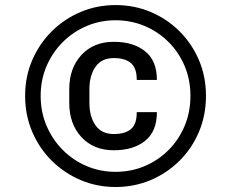

<svg xmlns="http://www.w3.org/2000/svg" viewBox="-20 -742 929 772"><path d="M81 -356.5Q81 -433.9 109.6 -500.2Q138.1 -566.4 188.4 -616.3Q238.6 -666.2 304.3 -693.9Q370 -721.6 444.6 -721.6Q519.9 -721.6 585.8 -693.9Q651.6 -666.2 701.7 -616.3Q751.8 -566.4 780 -500.2Q808.2 -433.9 808.2 -356.5Q808.2 -278.8 780 -212Q751.8 -145.2 701.7 -95.5Q651.6 -45.8 585.8 -17.9Q519.9 9.9 444.6 9.9Q370 9.9 304.3 -17.9Q238.6 -45.8 188.4 -95.5Q138.1 -145.2 109.6 -212Q81 -278.8 81 -356.5ZM143.5 -356.5Q143.5 -291.5 167.3 -236Q191.1 -180.4 232.6 -138.8Q274.1 -97.3 328.5 -74.2Q382.8 -51.1 444.6 -51.1Q507.1 -51.1 561.8 -74.2Q616.5 -97.3 657.8 -138.8Q699.2 -180.4 722.5 -236Q745.7 -291.5 745.7 -356.5Q745.7 -421.2 722.5 -476.4Q699.2 -531.6 657.8 -573Q616.5 -614.3 561.8 -637.4Q507.1 -660.5 444.6 -660.5Q382.8 -660.5 328.5 -637.4Q274.1 -614.3 232.6 -573Q191.1 -531.6 167.3 -476.4Q143.5 -421.2 143.5 -356.5ZM529.8 -291.2H610.8Q611.2 -214.5 563.9 -176.1Q516.7 -137.8 437.5 -137.8Q356.9 -137.8 307.9 -190.2Q258.9 -242.5 258.5 -326.7V-384.9Q258.9 -469.1 307.9 -521.5Q356.9 -573.9 437.5 -573.9Q516.7 -573.9 563.9 -535.5Q611.2 -497.2 610.8 -420.5H529.8Q530.2 -467.3 506.9 -487.9Q483.7 -508.5 437.5 -508.5Q388.8 -508.5 364.3 -473.9Q339.8 -439.3 339.5 -384.9V-326.7Q339.8 -272.4 364.3 -237.7Q388.8 -203.1 437.5 -203.1Q483.7 -203.1 506.9 -223.2Q530.2 -243.3 529.8 -291.2Z"/></svg>

Font: Inter UI Black
Style: Regular
Weight: 900
Designer: Rasmus Andersson
Foundry: rsms
Version: 3.2;8d6f07862